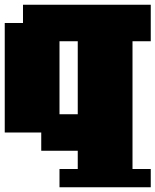

<svg xmlns="http://www.w3.org/2000/svg" viewBox="-20 -559 656 810"><path d="M308 -77V-385H231V-77ZM0 0V-462H77V-539H616V-385H539V154H616V231H231V154H308V77H154V0Z"/></svg>

Font: Coral Pixels
Style: Regular
Weight: 400
Designer: Tanukizamurai
Foundry: TanukiFont
Version: Version 1.000; ttfautohint (v1.8.4.7-5d5b)